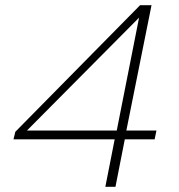

<svg xmlns="http://www.w3.org/2000/svg" viewBox="-20 -720 691 740"><path d="M422 -183H32L39 -212L520 -700H564L467 -217H583L576 -183H461L425 0H386ZM430 -217 516 -652 84 -217Z"/></svg>

Font: Albert Sans ExtraLight
Style: Italic
Weight: 250
Italic angle: -11.25°
Designer: Andreas Rasmussen
Foundry: a.Foundry
Version: Version 1.025